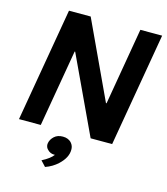

<svg xmlns="http://www.w3.org/2000/svg" viewBox="-127 -757 934 1077"><g transform="rotate(15 340.0 -219.0)"><path d="M566.5 0H441.5L232 -447H229L152 0H25.5L139 -660H265L473.5 -213H477L553.5 -660H680ZM236 221.5 207 190.5Q254 166.5 272 141.5H267Q256.5 141.5 246.8 137.5Q237 133.5 229.5 125.5Q216 113.5 216 95L217 87Q221 65.5 239.8 48.2Q258.5 31 289.5 31Q323 31 341 53Q354 69 353.5 90.5Q353.5 136 308 178.5Q277.5 207 236 221.5Z"/></g></svg>

Font: Lucymar Sans SemiBold
Style: Italic
Weight: 600
Italic angle: -10°
Foundry: The League of Moveable Type (original font) / Main changes by Cristiano Sobral with portions from Mirco Monsees
Version: Version 2.00;August 30, 2020;FontCreator 13.0.0.2681 64-bit